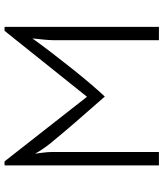

<svg xmlns="http://www.w3.org/2000/svg" viewBox="44 -778 733 862"><g transform="rotate(-90 411.0 -346.5)"><path d="M118 -693 408 -323 704 -693H722V0H662V-470Q662 -500 670 -568Q617 -494 539 -396Q461 -298 409 -243Q284 -384 200 -486Q185 -505 174 -521Q163 -537 152 -557Q152 -560 156 -530Q160 -500 160 -484V0H100V-693Z"/></g></svg>

Font: Bellota Text
Style: Regular
Weight: 400
Designer: Kemie Guaida
Foundry: Kemie Guaida
Version: Version 4.001